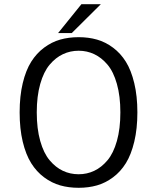

<svg xmlns="http://www.w3.org/2000/svg" viewBox="-20 -883 750 914"><path d="M256.5 -725.5 367.5 -863H460L321.5 -725.5ZM354.5 11Q307 11 266.5 -0.5Q226 -12 190 -38.8Q154 -65.5 128.5 -106.2Q103 -147 88.2 -208.5Q73.5 -270 73.5 -348Q73.5 -425.5 88.2 -487Q103 -548.5 128.5 -589Q154 -629.5 190 -656.2Q226 -683 266.5 -694.5Q307 -706 354.5 -706Q401.5 -706 441.8 -694.5Q482 -683 518 -656.2Q554 -629.5 579.2 -589Q604.5 -548.5 619.2 -487Q634 -425.5 634 -348Q634 -270 619.2 -208.5Q604.5 -147 579.2 -106.2Q554 -65.5 518 -38.8Q482 -12 441.8 -0.5Q401.5 11 354.5 11ZM354.5 -53.5Q394 -53.5 428.5 -69.8Q463 -86 491.5 -119.8Q520 -153.5 536.5 -212Q553 -270.5 553 -348Q553 -425 536.5 -483.5Q520 -542 491.5 -575.5Q463 -609 428.5 -625.2Q394 -641.5 354.5 -641.5Q314.5 -641.5 279.8 -625.2Q245 -609 216.5 -575.2Q188 -541.5 171.5 -483.2Q155 -425 155 -348Q155 -270.5 171.5 -212Q188 -153.5 216.5 -119.8Q245 -86 279.5 -69.8Q314 -53.5 354.5 -53.5Z"/></svg>

Font: League Mono Light
Style: Regular
Weight: 300
Width: 6
Designer: Tyler Finck
Foundry: The League of Moveable Type / Tyler Finck
Version: Version 2.210